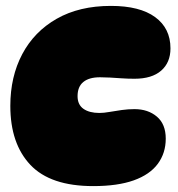

<svg xmlns="http://www.w3.org/2000/svg" viewBox="-20 -620 603 651"><path d="M296 11Q151 11 83 -61Q15 -133 15 -261Q15 -360 55.5 -436.5Q96 -513 172.5 -556.5Q249 -600 356 -600Q454 -600 506 -562Q558 -524 558 -456Q558 -408 526.5 -380.5Q495 -353 436 -353Q413 -353 392 -354.5Q371 -356 353 -357Q335 -358 319 -358Q282 -358 262.5 -342Q243 -326 243 -294Q243 -265 263 -251Q283 -237 317 -237Q332 -237 351.5 -240.5Q371 -244 393 -247Q415 -250 436 -250Q482 -250 512 -224.5Q542 -199 542 -150Q542 -101 515 -64.5Q488 -28 433.5 -8.5Q379 11 296 11Z"/></svg>

Font: DynaPuff
Style: Bold
Weight: 700
Designer: Toshi Omagari, Jennifer Daniel
Foundry: Google Fonts
Version: Version 2.000